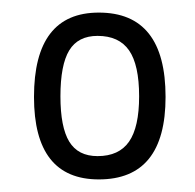

<svg xmlns="http://www.w3.org/2000/svg" viewBox="-20 -726 310 305"><path d="M137 -441Q34 -441 34 -572Q34 -706 137 -706Q243 -706 243 -572Q243 -441 137 -441ZM135 -478Q169 -478 185 -501Q201 -524 201 -573Q201 -623 185 -646Q169 -669 135 -669Q104 -669 90 -646Q76 -623 76 -573Q76 -524 90 -501Q104 -478 135 -478Z"/></svg>

Font: Asap Condensed Light
Style: Regular
Weight: 300
Width: 3
Designer: Pablo Cosgaya
Foundry: Omnibus-Type
Version: Version 3.001; ttfautohint (v1.8.4.7-5d5b)